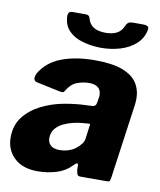

<svg xmlns="http://www.w3.org/2000/svg" viewBox="-84 -808 736 885"><g transform="rotate(10 284.0 -365.5)"><path d="M308 -44Q280 -15 238.5 -2.5Q197 10 152 10Q81 10 42 -27.5Q3 -65 3 -122Q3 -180 33.5 -219Q64 -258 112.5 -282.5Q161 -307 217.5 -317.5Q274 -328 326 -329L346 -330Q365 -330 368 -349L371 -368Q372 -373 372.5 -376.5Q373 -380 373 -384Q373 -408 358.5 -420Q344 -432 316 -432Q288 -432 260 -421.5Q232 -411 212 -377Q209 -371 204.5 -369.5Q200 -368 189 -370L76 -394Q69 -396 65 -404Q61 -412 69 -432Q102 -489 168 -514.5Q234 -540 325 -540Q406 -540 453.5 -522Q501 -504 522 -472Q543 -440 543 -398Q543 -391 542.5 -384Q542 -377 541 -369L492 -19Q490 -6 487 -3Q484 0 471 0H351Q339 0 336 -8Q333 -16 331 -29V-48Q330 -68 308 -44ZM352 -235Q354 -244 353 -246Q352 -248 343 -247L319 -245Q301 -244 277 -238.5Q253 -233 230.5 -222.5Q208 -212 193.5 -194Q179 -176 179 -150Q179 -130 192.5 -117Q206 -104 233 -104Q258 -104 278 -111Q298 -118 310 -128Q323 -138 333 -151Q343 -164 344 -176ZM339 -601Q293 -602 253.5 -613.5Q214 -625 190 -649.5Q166 -674 163 -713Q162 -726 166.5 -733.5Q171 -741 184 -741H239Q252 -742 258 -738Q264 -734 267 -722Q274 -698 294.5 -685.5Q315 -673 350 -673Q381 -673 401.5 -683.5Q422 -694 432 -717Q437 -730 444.5 -735.5Q452 -741 468 -741H516Q528 -741 535 -737Q542 -733 540 -721Q533 -681 503.5 -654Q474 -627 431 -614Q388 -601 339 -601Z"/></g></svg>

Font: Libre Franklin ExtraBold
Style: Italic
Weight: 800
Italic angle: -8°
Designer: Pablo Impallari, Rodrigo Fuenzalida, Nhung Nguyen
Foundry: Impallari Type
Version: Version 3.000